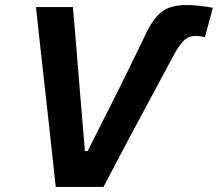

<svg xmlns="http://www.w3.org/2000/svg" viewBox="-20 -741 864 761"><path d="M201 0Q195 -53.5 188.5 -114.2Q182 -175 176.5 -225L151.5 -450Q145 -507 137.2 -578.2Q129.5 -649.5 122.5 -713H269Q275 -642.5 281.8 -562.5Q288.5 -482.5 294 -412L316.5 -142.5H327.5L448 -381.5Q472 -430.5 498.8 -484.8Q525.5 -539 552.5 -595Q581 -660 616.2 -690.5Q651.5 -721 718 -721Q745.5 -721 774.8 -717.5Q804 -714 823.5 -710L792.5 -594Q772 -598.5 756.5 -598.5Q726 -598.5 706.5 -578Q687 -557.5 664 -514Q624 -439 580.5 -358.2Q537 -277.5 501.5 -211.5Q476 -163 446.8 -107.8Q417.5 -52.5 390 0Z"/></svg>

Font: Commissioner SemiBold
Style: Italic
Weight: 600
Italic angle: -12°
Designer: Kostas Bartsokas
Foundry: Kostas Bartsokas
Version: Version 1.000; ttfautohint (v1.8.3)